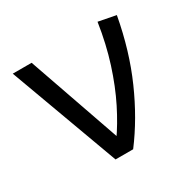

<svg xmlns="http://www.w3.org/2000/svg" viewBox="-117 -618 749 741"><g transform="rotate(-30 258.0 -247.5)"><path d="M197 0 19 -485H103L256 -46.5L236.5 -63Q272 -113 304.8 -178.2Q337.5 -243.5 363 -323Q388.5 -402.5 402.5 -495L480 -480Q453.5 -335 400.2 -214.8Q347 -94.5 275.5 0Z"/></g></svg>

Font: Geologica Cursive ExtraLight
Style: Regular
Weight: 250
Designer: Sindre Bremnes, Frode Helland
Foundry: Monokrom Skriftforlag AS
Version: Version 1.010;gftools[0.9.28]